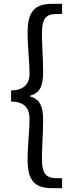

<svg xmlns="http://www.w3.org/2000/svg" viewBox="-20 -812 378 1002"><path d="M254 170H304V118H275C215 118 199 88 199 16C199 -52 205 -111 205 -187C205 -258 187 -295 138 -308V-313C187 -326 205 -362 205 -434C205 -511 199 -569 199 -637C199 -710 215 -739 275 -739H304V-792H254C166 -792 124 -758 124 -642C124 -561 134 -502 134 -426C134 -384 114 -341 38 -340V-282C114 -282 134 -239 134 -194C134 -119 124 -60 124 22C124 137 166 170 254 170Z"/></svg>

Font: Source Han Sans JP
Style: Regular
Weight: 400
Designer: Ryoko NISHIZUKA 西塚涼子 (kana, bopomofo & ideographs); Paul D. Hunt (Latin, Greek & Cyrillic); Sandoll Communications 산돌커뮤니
Foundry: Adobe
Version: Version 2.004;hotconv 1.0.118;makeotfexe 2.5.65603